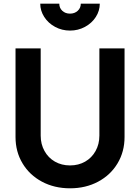

<svg xmlns="http://www.w3.org/2000/svg" viewBox="-20 -1007 758 1039"><path d="M64 -265.5V-745H200.2V-273Q200.2 -226.8 220.8 -189.9Q241.2 -153 277.2 -132.4Q313.2 -111.8 359 -111.8Q404.8 -111.8 440.8 -132.4Q476.8 -153 497.2 -189.9Q517.8 -226.8 517.8 -273V-745H654V-265.5Q654 -186.2 616.1 -123Q578.2 -59.8 511 -23.9Q443.8 12 359 12Q274.2 12 207 -23.9Q139.8 -59.8 101.9 -123Q64 -186.2 64 -265.5ZM197.8 -987.2H300.8Q300.8 -963.8 317.2 -948.5Q333.8 -933.2 358.8 -933.2Q383.8 -933.2 400.5 -948.5Q417.2 -963.8 417.2 -987.2H520Q520 -948.8 498.5 -915.2Q477 -881.6 439.7 -861.5Q402.5 -841.5 359 -841.5Q315.4 -841.5 278.4 -861.4Q241.3 -881.3 219.5 -915.1Q197.8 -949 197.8 -987.2Z"/></svg>

Font: Trafiko Sans Variable
Style: Regular
Weight: 400
Designer: Gumpita Rahayu / Trafiko
Foundry: Tokotype / Trafiko
Version: Version 0.001;FEAKit 1.0